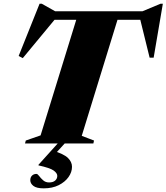

<svg xmlns="http://www.w3.org/2000/svg" viewBox="-20 -765 888 1024"><path d="M771.5 -659.5H204L279.5 -670L101.5 -455L79.5 -466.5L191 -745H203L301.5 -689.5L232.5 -705H782.5L703 -689.5L836 -745H848.5L799.5 -457.5H778L725.5 -670.5ZM393 -680H613L416 -40.5L481.5 -15.5L478 0H113.5L117.5 -15.5L196.5 -43ZM213 239.5Q175 239.5 158.2 226.5Q141.5 213.5 141.5 196Q141.5 180.5 150.8 171.5Q160 162.5 174.5 162.5Q180.5 162.5 188.8 173.8Q197 185 210 196.5Q223 208 241.5 208Q263 208 274.2 198Q285.5 188 285.5 173Q285.5 158.5 266.2 144.5Q247 130.5 185 117L185.5 113.5L310 -24.5H347.5L235 99L259.5 37.5Q320.5 56 342.2 77.2Q364 98.5 364 124.5Q364 153 345.5 179.2Q327 205.5 293.2 222.5Q259.5 239.5 213 239.5Z"/></svg>

Font: Newsreader 60pt ExtraBold
Style: Italic
Weight: 800
Italic angle: -17°
Designer: Hugues Gentile
Foundry: Production Type
Version: Version 1.003